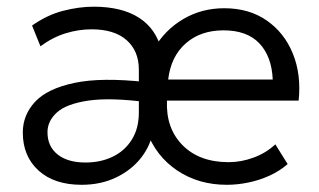

<svg xmlns="http://www.w3.org/2000/svg" viewBox="-20 -524 931 560"><path d="M218 15Q138 15 92.2 -26.8Q46.5 -68.5 46.5 -137.5Q46.5 -188.5 82.2 -227Q118 -265.5 197 -282.2Q276 -299 407 -284.5L409 -226Q301 -240 237.2 -230.5Q173.5 -221 146 -196Q118.5 -171 118.5 -138.5Q118.5 -97 148 -73.5Q177.5 -50 229.5 -50Q273.5 -50 308.8 -67Q344 -84 364.5 -116.8Q385 -149.5 385 -196V-320.5Q385 -375.5 349.2 -407Q313.5 -438.5 247 -438.5Q209.5 -438.5 171.8 -427Q134 -415.5 98 -389L73.5 -449.5Q117.5 -480.5 164.2 -492.5Q211 -504.5 253 -504.5Q335.5 -504.5 385.8 -472Q436 -439.5 451 -377L428.5 -381Q460.5 -436.5 514.2 -468.2Q568 -500 634 -500Q706.5 -500 758 -464.2Q809.5 -428.5 834.2 -367.5Q859 -306.5 851 -230.5H467Q463.5 -150 512.5 -100.5Q561.5 -51 647 -51Q683.5 -51 720 -64.5Q756.5 -78 783 -103L819 -45.5Q796 -25.5 766.8 -12Q737.5 1.5 705.2 8.2Q673 15 641.5 15Q559 15 496.8 -26.8Q434.5 -68.5 407 -143L427.5 -145.5Q420 -100.5 391.8 -64.2Q363.5 -28 318.8 -6.5Q274 15 218 15ZM470.5 -292H775.5Q772.5 -359.5 736.5 -397.5Q700.5 -435.5 632 -435.5Q565 -435.5 521.8 -397.5Q478.5 -359.5 470.5 -292Z"/></svg>

Font: Geologica Roman ExtraLight
Style: Regular
Weight: 250
Designer: Sindre Bremnes, Frode Helland
Foundry: Monokrom Skriftforlag AS
Version: Version 1.010;gftools[0.9.28]